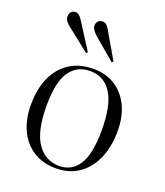

<svg xmlns="http://www.w3.org/2000/svg" viewBox="-142 -861 833 971"><g transform="rotate(20 274.0 -375.5)"><path d="M273 14Q203 14 152 -18Q101 -50 73 -108.5Q45 -167 45 -247Q45 -332 73.5 -394Q102 -456 155 -490Q208 -524 282 -524Q349 -524 398.5 -492.5Q448 -461 475.5 -404Q503 -347 503 -270Q503 -184 474.5 -120Q446 -56 394.5 -21Q343 14 273 14ZM285 -3Q352 -3 389 -60.5Q426 -118 426 -247Q426 -380 385.5 -444Q345 -508 269 -508Q199 -508 160 -452Q121 -396 121 -269Q121 -131 165.5 -67Q210 -3 285 -3ZM356 -586 244 -681Q210 -710 210 -731Q210 -746 219 -755.5Q228 -765 243 -765Q263 -765 278 -739L363 -593ZM218 -586 98 -681Q83 -692 74.5 -704Q66 -716 66 -729Q66 -742 74 -752.5Q82 -763 97 -763Q116 -763 133 -737L225 -593Z"/></g></svg>

Font: Literata 72pt Light
Style: Regular
Weight: 300
Designer: Latin by Veronika Burian and Jose Scaglione. Greek by Irene Vlachou. Cyrillic by Vera Evstafieva.
Foundry: TypeTogether
Version: Version 3.002